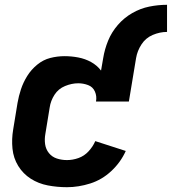

<svg xmlns="http://www.w3.org/2000/svg" viewBox="-20 -772 716 800"><path d="M259 8Q307 8 356 -7.5Q405 -23 444 -59.5Q483 -96 504 -143L377 -184Q367 -161 349 -141.5Q331 -122 307 -113.5Q283 -105 259 -105Q237 -105 217 -111.5Q197 -118 184 -134Q171 -150 168 -171Q165 -192 169 -214L187 -324Q191 -352 207 -377Q223 -402 251 -413.5Q279 -425 306 -425Q327 -425 347 -417.5Q367 -410 375.5 -390.5Q384 -371 380 -349H517L547 -530Q552 -560 569.5 -587Q587 -614 616.5 -626.5Q646 -639 676 -639V-752Q639 -752 602 -744.5Q565 -737 531 -717.5Q497 -698 471 -668Q445 -638 430.5 -602.5Q416 -567 410 -530L401 -478Q384 -500 359.5 -513.5Q335 -527 306.5 -532.5Q278 -538 249 -538Q219 -538 189.5 -530.5Q160 -523 135 -502.5Q110 -482 93.5 -455.5Q77 -429 67.5 -400.5Q58 -372 53 -343L35 -233Q28 -192 32 -152.5Q36 -113 56 -80.5Q76 -48 108 -27.5Q140 -7 179 0.5Q218 8 259 8Z"/></svg>

Font: Iosevka Sparkle Extrabold
Style: Italic
Weight: 800
Italic angle: -9°
Designer: Belleve Invis
Foundry: Belleve Invis
Version: Version 4.5.0; ttfautohint (v1.8.3)